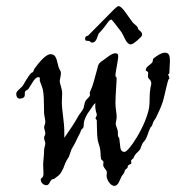

<svg xmlns="http://www.w3.org/2000/svg" viewBox="-20 -579 575 627"><path d="M533 -323C533 -329 529 -334 529 -336C529 -338 532 -336 533 -340C533 -353 535 -368 535 -380C535 -396 532 -407 519 -407C507 -407 491 -396 481 -388C479 -386 479 -378 478 -376C469 -365 458 -363 456 -351C456 -345 464 -348 464 -340C464 -336 463 -333 463 -329C463 -321 474 -319 474 -307C474 -300 471 -295 471 -289C467 -267 470 -246 467 -228C456 -166 400 -83 387 -83C369 -83 374 -103 369 -129C368 -130 365 -132 365 -138C365 -141 365 -144 365 -146C365 -158 358 -166 358 -175C358 -182 361 -187 361 -198C361 -210 357 -225 357 -242C357 -269 361 -310 361 -326C358 -326 357 -331 357 -333C357 -345 366 -381 366 -396C366 -404 361 -405 356 -405C345 -405 325 -388 325 -388C298 -370 303 -372 296 -348C290 -328 287 -313 281 -296C277 -286 273 -278 273 -275C273 -273 274 -271 274 -269C274 -263 263 -256 259 -249C255 -240 255 -231 252 -224C248 -216 242 -210 237 -202C221 -173 208 -155 190 -129C190 -135 190 -141 190 -147C190 -184 182 -216 182 -246C182 -255 183 -265 183 -273C183 -291 176 -301 175 -315C175 -318 179 -332 179 -340C179 -347 175 -350 172 -358C165 -379 166 -402 145 -402C127 -402 102 -367 95 -358C91 -353 90 -349 88 -344C87 -343 82 -341 81 -340C70 -327 62 -311 55 -300C48 -290 33 -282 33 -273C33 -263 37 -257 44 -257C60 -257 61 -266 61 -269C61 -270 61 -272 61 -274C61 -286 68 -282 73 -289C83 -303 93 -327 105 -327C107 -327 110 -327 110 -324V-316C109 -317 110 -315 117 -296C125 -277 123 -234 124 -209C125 -198 128 -188 128 -180C128 -175 124 -168 124 -162C125 -156 128 -149 128 -144C128 -136 124 -135 124 -129C124 -122 128 -116 128 -110C128 -105 124 -96 124 -89C124 -67 121 -56 121 -42C121 -30 122 -20 122 -11C122 2 113 3 113 6C113 24 130 26 131 26C144 26 142 7 153 6C158 6 161 1 165 -1C179 -11 179 -15 187 -30C196 -56 199 -56 205 -67C209 -77 212 -90 216 -96C226 -111 231 -126 241 -144C243 -147 243 -151 245 -154C246 -157 251 -160 252 -162C254 -167 253 -177 255 -184C264 -210 270 -212 277 -224C283 -231 284 -238 292 -242C291 -239 291 -236 291 -233C291 -222 295 -208 296 -206V-204C296 -198 292 -196 292 -193C292 -190 295 -189 296 -187C297 -166 296 -144 299 -122C301 -112 305 -103 307 -92C309 -81 308 -69 310 -60C312 -55 318 -55 318 -49C318 -46 317 -43 317 -41C317 -30 329 -25 329 -16C329 -12 328 -8 328 -5C328 6 339 28 354 28C366 28 372 7 376 -1C380 -9 386 -12 387 -20C387 -26 397 -28 397 -34C397 -43 409 -41 409 -47C409 -49 408 -52 408 -54C408 -57 414 -60 416 -63C417 -65 418 -68 419 -70C426 -81 432 -83 438 -92C440 -97 442 -104 445 -110C448 -116 454 -120 456 -125C462 -136 465 -150 471 -162C473 -166 476 -165 478 -173C479 -180 485 -188 489 -194C499 -215 505 -227 511 -245C521 -277 527 -322 533 -322ZM444 -466C444 -478 430 -480 430 -488C430 -493 416 -502 414 -505C394 -531 379 -559 367 -559C363 -559 352 -548 351 -547L269 -464C265 -460 258 -463 258 -452C258 -443 265 -447 272 -445C275 -444 275 -440 281 -440C296 -440 298 -462 302 -469C304 -472 310 -477 313 -481C330 -500 335 -515 344 -515C346 -515 371 -481 376 -475C388 -456 392 -434 408 -434C417 -435 443 -459 444 -464Z"/></svg>

Font: Jim Nightshade
Style: Regular
Weight: 400
Designer: Astigmatic (AOETI)
Foundry: Astigmatic (AOETI)
Version: Version 1.000